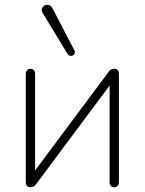

<svg xmlns="http://www.w3.org/2000/svg" viewBox="-20 -778 606 804"><path d="M88 -17V-468Q88 -478 93.5 -484Q99 -490 108 -490Q117 -490 122 -484Q127 -478 127 -468V-32H103L434 -476Q439 -484 445 -487Q451 -490 459 -490Q468 -490 473 -484.5Q478 -479 478 -467V-16Q478 -6 473 0Q468 6 459 6Q449 6 444 0.5Q439 -5 439 -16V-452H463L132 -8Q127 0 121 3Q115 6 107 6Q98 6 93 0.5Q88 -5 88 -17ZM200 -743 291 -568Q296 -558 291 -551Q286 -544 277 -544Q268 -544 263 -552L159 -723Q151 -736 158 -747Q165 -758 178.5 -758Q192 -758 200 -743Z"/></svg>

Font: SN Pro Thin
Style: Regular
Weight: 200
Designer: Tobias Whetton
Foundry: Supernotes
Version: Version 1.003;Glyphs 3.3 (3324)